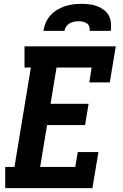

<svg xmlns="http://www.w3.org/2000/svg" viewBox="-20 -975 640 995"><path d="M7 0V-110H55L140 -625H107V-735H580L549 -548H443L455 -625H273L242 -437H439L421 -327H224L188 -110H370L383 -187H490L459 0ZM205 -815Q208 -836 217 -857Q226 -878 241 -895Q256 -912 276 -924Q296 -936 317 -943Q338 -950 359.5 -952.5Q381 -955 402 -955Q423 -955 444 -952.5Q465 -950 483.5 -943Q502 -936 518 -924Q534 -912 543.5 -895Q553 -878 555 -857Q557 -836 554 -815H445Q446 -826 442.5 -837Q439 -848 430 -854Q421 -860 410 -862.5Q399 -865 387 -865Q375 -865 363.5 -862.5Q352 -860 341 -854Q330 -848 323 -837.5Q316 -827 314 -815Z"/></svg>

Font: Iosevka Etoile XBdObl
Style: Regular
Weight: 800
Italic angle: -9°
Designer: Belleve Invis
Foundry: Belleve Invis
Version: Version 15.5.2; ttfautohint (v1.8.4)